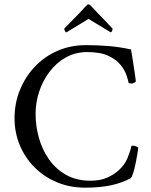

<svg xmlns="http://www.w3.org/2000/svg" viewBox="-20 -859 698 885"><path d="M388 -839Q391 -839 394 -836.5Q397 -834 400 -831Q420 -810 434 -795Q448 -780 463 -765Q478 -750 499 -727Q499 -723 496.5 -716.5Q494 -710 490 -710Q484 -714 467.5 -724Q451 -734 432.5 -745Q414 -756 401 -764Q388 -772 388 -772Q388 -772 376 -764.5Q364 -757 346.5 -746.5Q329 -736 312.5 -726Q296 -716 286 -710Q282 -710 279 -716.5Q276 -723 276 -727Q297 -749 312 -764Q327 -779 341.5 -794Q356 -809 376 -831Q379 -834 382 -836.5Q385 -839 388 -839ZM377 -651Q425 -651 477.5 -647Q530 -643 584 -631Q584 -631 587.5 -610.5Q591 -590 595 -562.5Q599 -535 602.5 -512.5Q606 -490 606 -486Q607 -482 600 -478Q593 -474 585 -474Q578 -474 573 -477Q571 -488 563.5 -511Q556 -534 536.5 -559Q517 -584 480 -601.5Q443 -619 382 -619Q328 -619 284 -594.5Q240 -570 208.5 -528.5Q177 -487 160.5 -436.5Q144 -386 144 -335Q144 -278 159.5 -223Q175 -168 206.5 -123.5Q238 -79 285.5 -52.5Q333 -26 397 -26Q442 -26 473.5 -40Q505 -54 526 -73Q555 -99 568 -131Q581 -163 586 -187Q603 -189 617 -179Q617 -172 613.5 -151Q610 -130 605 -105.5Q600 -81 594 -62Q588 -43 583 -38Q543 -16 492 -5Q441 6 373 6Q301 6 241 -19.5Q181 -45 137.5 -89.5Q94 -134 70.5 -191.5Q47 -249 47 -314Q47 -383 71.5 -443.5Q96 -504 140 -551Q184 -598 244.5 -624.5Q305 -651 377 -651Z"/></svg>

Font: Amiri
Style: Regular
Weight: 400
Designer: Khaled Hosny
Version: Version 0.114